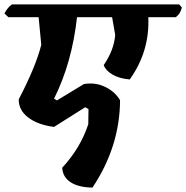

<svg xmlns="http://www.w3.org/2000/svg" viewBox="-42 -645 844 870"><path d="M770 -625 782 -611Q775 -581 754 -567H630Q637 -413 546 -285Q499 -289 468 -307Q437 -325 428 -350Q475 -419 480 -487L466 -567H307Q284 -360 203 -198L216 -190L338 -264Q388 -273 433 -252Q478 -231 502 -191Q501 19 377 205Q313 204 277.5 180.5Q242 157 240 115Q323 25 358 -82L359 -151L344 -159L203 -70Q130 -79 86 -112.5Q42 -146 43 -195Q121 -345 145 -442L133 -567H-4L-22 -584Q-7 -612 12 -625Z"/></svg>

Font: Tillana
Style: Bold
Weight: 700
Designer: Lipi Raval (Devanagari, Latin), Jonny Pinhorn (Latin)
Foundry: Indian Type Foundry
Version: Version 2.002;PS 1.0;hotconv 1.0.79;makeotf.lib2.5.61930; tt